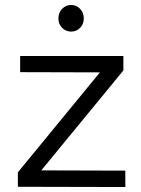

<svg xmlns="http://www.w3.org/2000/svg" viewBox="-20 -751 567 772"><path d="M316.9 -676.8Q316.9 -654.3 302.2 -639.2Q287.6 -624 266.1 -624Q244.6 -624 229.7 -639.2Q214.8 -654.3 214.8 -676.8Q214.8 -699.7 229.7 -715.3Q244.6 -731 266.1 -731Q287.6 -731 302.2 -715.3Q316.9 -699.7 316.9 -676.8ZM61 -525.9H476.1V-467.8L146 -65.9L483.9 -64.9V1L51.8 0V-58.1L381.8 -460L61 -460.9Z"/></svg>

Font: Montserrat-Arabic Light
Style: Regular
Weight: 300
Designer: Mohamed Gaber
Foundry: Kief Type Foundry
Version: Version 5.008;PS 005.008;hotconv 1.0.88;makeotf.lib2.5.64775